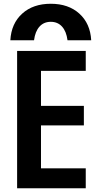

<svg xmlns="http://www.w3.org/2000/svg" viewBox="-20 -1001 540 1021"><path d="M250 -981Q344 -981 402 -928.5Q460 -876 465 -787H339Q333 -834 310 -859.5Q287 -885 250 -885Q213 -885 190 -859.5Q167 -834 161 -787H35Q40 -876 98 -928.5Q156 -981 250 -981ZM71 0V-730H436V-624H198V-438H426V-334H198V-106H436V0Z"/></svg>

Font: M PLUS Code Latin SemiBold
Style: Regular
Weight: 600
Designer: Coji Morishita
Foundry: UNDERFOREST DESIGN
Version: Version 1.002; ttfautohint (v1.8.3)